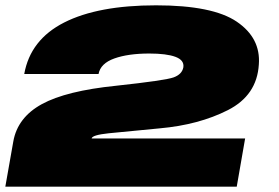

<svg xmlns="http://www.w3.org/2000/svg" viewBox="-24 -701 1049 721"><path d="M-4 0H865L896.5 -181H320Q322 -194 384.2 -200.5Q446.5 -207 575.5 -219Q722.5 -232 831.8 -287.5Q941 -343 948 -459Q955.5 -558 865.2 -619.5Q775 -681 562 -681Q344 -681 217 -616.5Q90 -552 67 -423H346Q353.5 -463 405.5 -481.5Q457.5 -500 536.5 -500Q601.5 -500 635 -487.5Q668.5 -475 664.5 -448Q659.5 -422 628.2 -410.5Q597 -399 412 -379Q224.5 -360 133.2 -310Q42 -260 26 -170Z"/></svg>

Font: Anybody ExtraExpanded Black
Style: Italic
Weight: 900
Width: 8
Italic angle: -10°
Version: Version 1.113;gftools[0.9.25]